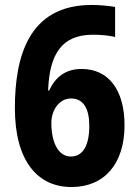

<svg xmlns="http://www.w3.org/2000/svg" viewBox="-20 -744 555 774"><path d="M268 10C401 10 482 -84 482 -239C482 -381 418 -466 309 -466C244 -466 203 -433 178 -379H174C179 -523 227 -604 354 -604C389 -604 418 -601 444 -595V-716C416 -721 379 -724 349 -724C94 -724 40 -513 40 -308C40 -96 131 10 268 10ZM266 -113C213 -113 187 -173 187 -249C187 -298 217 -347 267 -347C316 -347 340 -306 340 -237C340 -151 310 -113 266 -113Z"/></svg>

Font: Noto Sans Oriya Cond Bold
Style: Bold
Weight: 700
Width: 3
Designer: Amélie Bonet and Sol Matas
Foundry: Google LLC
Version: Version 2.006